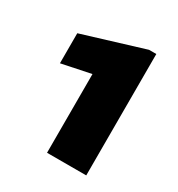

<svg xmlns="http://www.w3.org/2000/svg" viewBox="-105 -781 487 526"><g transform="rotate(30 138.5 -518.0)"><path d="M25 -556 117 -575V-326H241V-710H218L25 -651Z"/></g></svg>

Font: Asimov Pro
Style: Ult
Weight: 900
Designer: Google
Version: Version 2.000980; 2014